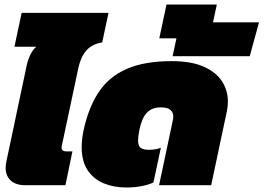

<svg xmlns="http://www.w3.org/2000/svg" viewBox="-20 -821 1168 851"><path d="M93 0Q50 0 27.5 -21Q5 -42 5 -77Q5 -89 8 -104L99 -534Q104 -557 114.5 -578.5Q125 -600 141 -614H44L76 -764H461L433 -633Q389 -626 364 -598.5Q339 -571 328 -523L254 -175Q253 -172 253 -167Q253 -150 273 -150H301L270 0Z M539 10Q484 10 439.5 -8.5Q395 -27 368.5 -66.5Q342 -106 342 -169Q342 -204 351 -246Q373 -346 418 -413.5Q463 -481 541.5 -515.5Q620 -550 741 -550Q828 -550 883 -525.5Q938 -501 964 -460.5Q990 -420 990 -371Q990 -361 989 -351Q988 -341 986 -330L916 0H685L745 -283Q748 -295 748 -305Q748 -322 736 -333.5Q724 -345 692 -345Q654 -345 631.5 -322Q609 -299 598 -246Q592 -216 592 -198Q592 -175 603 -166Q614 -157 641 -157Q669 -157 693 -166L660 -12Q638 -2 607.5 4Q577 10 539 10Z M745 -572 762 -651H686L718 -801H941L924 -722H1128L1087 -572Z"/></svg>

Font: Kanit Black
Style: Italic
Weight: 900
Italic angle: -12°
Designer: Katatrad Team
Foundry: CadsonDemak
Version: Version 2.000; ttfautohint (v1.8.3)